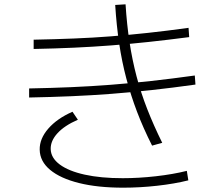

<svg xmlns="http://www.w3.org/2000/svg" viewBox="-20 -833 1040 890"><path d="M685 -158Q644 -239 615 -315.5Q586 -392 565.5 -469.5Q545 -547 532.5 -631Q520 -715 514 -810L562 -813Q568 -719 580.5 -637Q593 -555 613 -479Q633 -403 662.5 -327.5Q692 -252 732 -171ZM551 37Q433 37 346.5 15.5Q260 -6 212.5 -45.5Q165 -85 164 -139Q163 -190 204 -237Q245 -284 316 -315L341 -278Q279 -251 246.5 -215.5Q214 -180 215 -142Q216 -101 257 -70.5Q298 -40 372.5 -23.5Q447 -7 549 -7Q623 -7 702.5 -16Q782 -25 846 -41L853 3Q789 19 709 28Q629 37 551 37ZM136 -649Q235 -651 322.5 -654.5Q410 -658 493.5 -664.5Q577 -671 665 -680.5Q753 -690 854 -704L857 -661Q757 -648 668.5 -638.5Q580 -629 495.5 -622.5Q411 -616 323.5 -612Q236 -608 136 -606ZM115 -423Q218 -425 310.5 -429Q403 -433 493.5 -440Q584 -447 679.5 -457.5Q775 -468 883 -483L886 -441Q779 -426 683 -415.5Q587 -405 496 -398Q405 -391 311.5 -387Q218 -383 115 -381Z"/></svg>

Font: M PLUS 2 Thin Light
Style: Regular
Weight: 300
Version: Version 1.001